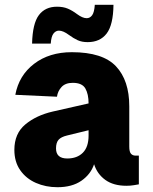

<svg xmlns="http://www.w3.org/2000/svg" viewBox="-20 -770 640 802"><path d="M220 12Q171 12 130 -6Q89 -24 64.5 -59Q40 -94 40 -144Q40 -212 85.5 -250Q131 -288 200 -304L350 -338Q350 -377 336.5 -400.5Q323 -424 284 -424Q253 -424 237 -406.5Q221 -389 218 -366L44 -374Q59 -455 122.5 -503.5Q186 -552 280 -552Q409 -552 464.5 -493Q520 -434 520 -326V-158Q520 -136 527 -128Q534 -120 546 -120H560V0Q554 1 539.5 3.5Q525 6 508 6Q454 6 420 -18.5Q386 -43 373 -84Q359 -42 320 -15Q281 12 220 12ZM261 -108Q302 -108 326 -132Q350 -156 350 -204V-226L260 -204Q235 -198 224.5 -186Q214 -174 214 -150Q214 -108 261 -108ZM346 -594Q322 -594 304.5 -602Q287 -610 268 -624Q244 -642 226 -642Q213 -642 203.5 -630Q194 -618 192 -588H114Q116 -672 142.5 -707Q169 -742 218 -742Q244 -742 263 -734Q282 -726 302 -711Q325 -694 342 -694Q356 -694 365 -706.5Q374 -719 376 -750H454Q453 -666 425.5 -630Q398 -594 346 -594Z"/></svg>

Font: Geist Mono Black
Style: Regular
Weight: 900
Monospace: yes
Designer: Basement.studio, Andrés Briganti, Mateo Zaragoza
Foundry: Basement.studio, Vercel, Andrés Briganti, Guido Ferreyra, Mateo Zaragoza
Version: Version 1.500; ttfautohint (v1.8.4.7-5d5b)